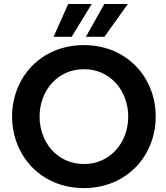

<svg xmlns="http://www.w3.org/2000/svg" viewBox="-20 -945 843 976"><path d="M406.7 11.2C625.5 10.7 771.5 -154.3 771.5 -352.5C771.5 -551.3 625.5 -715.3 406.7 -715.8C406.7 -715.8 406.7 -715.8 406.7 -715.8H406.2C187.5 -715.3 41.5 -551.3 41.5 -352.5C41.5 -154.3 187.5 10.7 406.2 11.2C406.2 11.2 406.2 11.2 406.7 11.2ZM181.2 -352.5C181.2 -482.9 271.5 -593.3 406.7 -593.3C541.5 -593.3 631.8 -482.9 631.8 -352.5C631.8 -221.2 541.5 -111.3 406.7 -111.3C271.5 -111.3 181.2 -221.2 181.2 -352.5ZM252.4 -757.8H344.2L446.3 -924.8H326.7ZM416.5 -757.8H510.7L629.9 -924.8H510.3Z"/></svg>

Font: Faust Sans Bold
Style: Regular
Weight: 700
Designer: Andreas Faust
Version: Version 1.003;Glyphs 3.1.2 (3151)